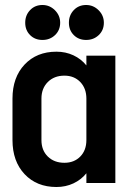

<svg xmlns="http://www.w3.org/2000/svg" viewBox="-20 -733 512 769"><path d="M326 -510H442V0H326V-39Q305 -13 274 1.5Q243 16 206 16Q127 16 78.5 -35.5Q30 -87 30 -172V-338Q30 -423 78.5 -474.5Q127 -526 206 -526Q243 -526 274 -511.5Q305 -497 326 -471ZM326 -172V-338Q326 -379 301.5 -404.5Q277 -430 238 -430Q197 -430 171.5 -404.5Q146 -379 146 -338V-172Q146 -131 171.5 -106Q197 -81 238 -81Q277 -81 301.5 -106Q326 -131 326 -172ZM81 -642Q81 -672 100.5 -692.5Q120 -713 150 -713Q179 -713 200 -692Q221 -671 221 -642Q221 -612 200.5 -592.5Q180 -573 150 -573Q120 -573 100.5 -592.5Q81 -612 81 -642ZM256 -642Q256 -672 275.5 -692.5Q295 -713 325 -713Q354 -713 375 -692Q396 -671 396 -642Q396 -612 375.5 -592.5Q355 -573 325 -573Q295 -573 275.5 -592.5Q256 -612 256 -642Z"/></svg>

Font: Akshar Medium
Style: Regular
Weight: 500
Designer: Tall Chai
Foundry: Tall Chai
Version: Version 1.000